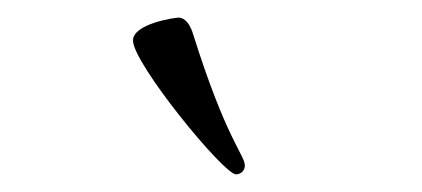

<svg xmlns="http://www.w3.org/2000/svg" viewBox="-20 -680 479 218"><path d="M131 -634C131 -608 234 -482 248 -482C253 -482 258 -486 258 -492C258 -504 237 -521 199 -642C194 -658 186 -660 183 -660C178 -660 131 -653 131 -634Z"/></svg>

Font: OFL Sorts Mill Goudy
Style: Italic
Weight: 500
Italic angle: -6°
Version: Version 003.000